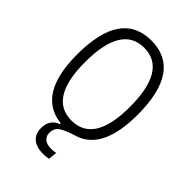

<svg xmlns="http://www.w3.org/2000/svg" viewBox="-264 -805 1114 1114"><g transform="rotate(45 293.0 -248.0)"><path d="M313 207Q258.3 207 228.5 181.4Q198.7 155.8 198.7 108.9Q198.7 38.6 260.3 15.1V8.3Q44.9 -14.2 44.9 -341.8Q44.9 -703.1 293 -703.1Q541 -703.1 541 -341.8Q541 -57.1 378.4 -2.9Q376.5 -2.4 374.5 -2Q372.1 -1 369.1 0Q317.9 15.6 285.2 34.2Q252.4 52.7 252.4 95.2Q252.4 120.1 270.3 136.5Q288.1 152.8 325.7 152.8Q342.3 152.8 363.3 149.4L357.9 202.6Q346.2 205.1 334.5 206.1Q322.8 207 313 207ZM293 -46.4Q477.1 -46.4 477.1 -341.8Q477.1 -644 293 -644Q108.9 -644 108.9 -341.8Q108.9 -46.4 293 -46.4Z"/></g></svg>

Font: Caskaydia Cove Light
Style: Regular
Weight: 300
Monospace: yes
Designer: Aaron Bell
Foundry: Saja Typeworks
Version: Version 4.300; ttfautohint (v1.8.3)